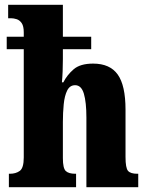

<svg xmlns="http://www.w3.org/2000/svg" viewBox="-20 -780 616 800"><path d="M17 0V-56H21Q46 -56 62.5 -68Q79 -80 79 -124V-575H8V-627H79V-645Q79 -671 70.5 -683.5Q62 -696 49.5 -700Q37 -704 26 -704H14V-760H242V-627H360V-575H242V-534Q242 -509 241 -483.5Q240 -458 238 -437H244Q259 -467 286.5 -491Q314 -515 368 -515Q438 -515 470.5 -469.5Q503 -424 503 -323V-126Q503 -80 513.5 -68Q524 -56 552 -56H556V0H340V-290Q340 -354 329.5 -389.5Q319 -425 293 -425Q271 -425 260 -403Q249 -381 245.5 -345.5Q242 -310 242 -271V-121Q242 -79 254 -67.5Q266 -56 294 -56H297V0Z"/></svg>

Font: Noto Serif Sinhala ExtraCondensed Black
Style: Regular
Weight: 900
Width: 2
Designer: Jelle Bosma - Monotype Design Team
Foundry: Monotype Imaging Inc.
Version: Version 2.007; ttfautohint (v1.8.4.7-5d5b)